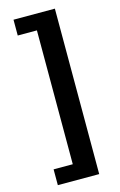

<svg xmlns="http://www.w3.org/2000/svg" viewBox="-145 -869 690 1103"><g transform="rotate(-15 200.0 -318.0)"><path d="M55 174H301V-810H55V-716H169V80H55Z"/></g></svg>

Font: Noto Sans T Chinese Black
Style: Bold
Weight: 900
Designer: Ryoko NISHIZUKA (kana & ideographs); Paul D. Hunt (Latin, Greek & Cyrillic); Wenlong ZHANG (bopomofo); Sandoll Communica
Foundry: Adobe Systems Incorporated
Version: Version 1.000;PS 1;hotconv 1.0.78;makeotf.lib2.5.61930